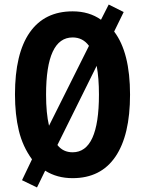

<svg xmlns="http://www.w3.org/2000/svg" viewBox="-20 -826 639 846"><path d="M553 -409Q553 -230 488.5 -135.5Q424 -41 300 -41Q231 -41 179 -74L143 0L77 -32L121 -124Q80 -180 63 -250.5Q46 -321 46 -410Q46 -590 111 -683Q176 -776 300 -776Q373 -776 425 -739L459 -806L525 -773L483 -687Q553 -595 553 -409ZM183 -409Q183 -327 196 -272L372 -624Q345 -661 300 -661Q183 -661 183 -409ZM416 -409Q416 -446 413.5 -477.5Q411 -509 406 -536L233 -187Q258 -155 300 -155Q416 -155 416 -409Z"/></svg>

Font: Noto Sans Tamil UI ExtraCondensed
Style: Bold
Weight: 700
Width: 2
Designer: Jelle Bosma - Monotype Design Team
Foundry: Monotype Imaging Inc.
Version: Version 2.004; ttfautohint (v1.8.4.7-5d5b)